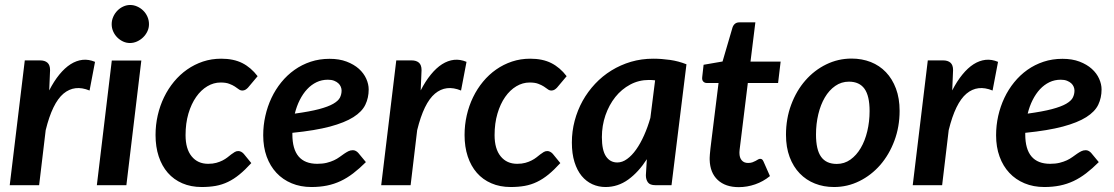

<svg xmlns="http://www.w3.org/2000/svg" viewBox="-20 -762 4584 790"><path d="M20 0H141L168 -226.5C186.3 -301.2 210.8 -351.2 241.2 -376.8C271.8 -402.2 307.5 -406.5 348.5 -389.5L371 -507.5C353.7 -514.8 336.6 -517.6 319.8 -515.8C302.9 -513.9 286.5 -507.9 270.5 -497.8C254.5 -487.6 239.1 -473.4 224.2 -455.2C209.4 -437.1 195.5 -415.3 182.5 -390L186 -473.5C186 -487.5 182.4 -497.7 175.2 -504C168.1 -510.3 158 -513.5 145 -513.5H82Z M561.5 -513H440L378.5 0H500ZM593 -662.5C593 -673.5 590.8 -683.8 586.5 -693.5C582.2 -703.2 576.4 -711.5 569.2 -718.5C562.1 -725.5 553.8 -731.1 544.5 -735.2C535.2 -739.4 525.5 -741.5 515.5 -741.5C505.8 -741.5 496.4 -739.4 487.2 -735.2C478.1 -731.1 470 -725.4 463 -718.2C456 -711.1 450.3 -702.7 446 -693C441.7 -683.3 439.5 -673.2 439.5 -662.5C439.5 -651.8 441.6 -641.8 445.8 -632.5C449.9 -623.2 455.5 -615 462.5 -608C469.5 -601 477.5 -595.4 486.5 -591.2C495.5 -587.1 504.8 -585 514.5 -585C524.5 -585 534.2 -587.1 543.5 -591.2C552.8 -595.4 561.2 -601 568.5 -608C575.8 -615 581.8 -623.2 586.2 -632.5C590.8 -641.8 593 -651.8 593 -662.5Z M1014 -91 983 -129C980 -132.3 976.6 -135.1 972.8 -137.2C968.9 -139.4 964.8 -140.5 960.5 -140.5C955.2 -140.5 950.2 -139.2 945.8 -136.5C941.2 -133.8 936.5 -130.6 931.5 -126.8C926.5 -122.9 921.2 -118.8 915.5 -114.2C909.8 -109.8 903.2 -105.6 895.8 -101.8C888.2 -97.9 879.7 -94.7 870 -92C860.3 -89.3 849.2 -88 836.5 -88C807.8 -88 785.2 -98.2 768.5 -118.8C751.8 -139.2 743.5 -168.3 743.5 -206C743.5 -238.3 747.4 -267.8 755.2 -294.5C763.1 -321.2 773.7 -344 787 -363C800.3 -382 815.7 -396.7 833 -407C850.3 -417.3 868.5 -422.5 887.5 -422.5C902.2 -422.5 914.1 -420.8 923.2 -417.2C932.4 -413.8 940.1 -410 946.2 -406C952.4 -402 957.8 -398.2 962.2 -394.8C966.8 -391.2 971.8 -389.5 977.5 -389.5C982.2 -389.5 986.5 -390.8 990.5 -393.2C994.5 -395.8 997.8 -398.5 1000.5 -401.5L1040 -448.5C1021.7 -472.5 1000.6 -490.5 976.8 -502.5C952.9 -514.5 924 -520.5 890 -520.5C863.7 -520.5 838.8 -516.6 815.2 -508.8C791.8 -500.9 770 -490 750 -476C730 -462 712 -445.3 696 -426C680 -406.7 666.3 -385.3 655 -362C643.7 -338.7 635 -313.8 629 -287.5C623 -261.2 620 -234.2 620 -206.5C620 -174.2 624.3 -144.8 633 -118.5C641.7 -92.2 654.2 -69.7 670.5 -51C686.8 -32.3 706.8 -17.9 730.2 -7.8C753.8 2.4 780.3 7.5 810 7.5C831 7.5 850.2 5.9 867.8 2.8C885.2 -0.4 902 -5.8 918 -13.5C934 -21.2 949.8 -31.3 965.2 -44C980.8 -56.7 997 -72.3 1014 -91Z M1497 -394C1497 -408.3 1493.7 -423 1487 -438C1480.3 -453 1470.2 -466.6 1456.8 -478.8C1443.2 -490.9 1426.4 -500.8 1406.2 -508.5C1386.1 -516.2 1362.7 -520 1336 -520C1308.3 -520 1282.4 -516 1258.2 -508C1234.1 -500 1211.9 -488.8 1191.8 -474.5C1171.6 -460.2 1153.5 -443.2 1137.5 -423.5C1121.5 -403.8 1108 -382.3 1097 -359C1086 -335.7 1077.6 -311 1071.8 -285C1065.9 -259 1063 -232.5 1063 -205.5C1063 -173.2 1067.8 -143.9 1077.2 -117.8C1086.8 -91.6 1100.2 -69.2 1117.5 -50.8C1134.8 -32.2 1155.7 -17.9 1180 -7.8C1204.3 2.4 1231.5 7.5 1261.5 7.5C1284.5 7.5 1305.8 5.5 1325.5 1.5C1345.2 -2.5 1363.8 -8.7 1381.5 -17C1399.2 -25.3 1416.5 -36 1433.5 -49C1450.5 -62 1467.8 -77.3 1485.5 -95L1454 -133C1451 -136.3 1447.6 -139 1443.8 -141C1439.9 -143 1436 -144 1432 -144C1425.3 -144 1419.2 -142.6 1413.5 -139.8C1407.8 -136.9 1402.1 -133.5 1396.2 -129.5C1390.4 -125.5 1384.1 -121 1377.2 -116C1370.4 -111 1362.8 -106.5 1354.2 -102.5C1345.8 -98.5 1335.8 -95.1 1324.5 -92.2C1313.2 -89.4 1300.2 -88 1285.5 -88C1217.2 -88 1183 -128.3 1183 -209V-215.5C1245.7 -221.8 1297.2 -230.4 1337.8 -241.2C1378.2 -252.1 1410.3 -265 1434 -280C1457.7 -295 1474.1 -312 1483.2 -331C1492.4 -350 1497 -371 1497 -394ZM1329 -434C1339 -434 1347.6 -432.6 1354.8 -429.8C1361.9 -426.9 1367.8 -423.4 1372.2 -419.2C1376.8 -415.1 1380.1 -410.3 1382.2 -405C1384.4 -399.7 1385.5 -394.5 1385.5 -389.5C1385.5 -379.2 1383.2 -369.5 1378.8 -360.5C1374.2 -351.5 1365.1 -343 1351.2 -335C1337.4 -327 1317.9 -319.7 1292.8 -313C1267.6 -306.3 1234.3 -300.2 1193 -294.5C1198 -314.8 1204.8 -333.6 1213.5 -350.8C1222.2 -367.9 1232.2 -382.7 1243.8 -395C1255.2 -407.3 1268.2 -416.9 1282.5 -423.8C1296.8 -430.6 1312.3 -434 1329 -434Z M1548.5 0H1669.5L1696.5 -226.5C1714.8 -301.2 1739.2 -351.2 1769.8 -376.8C1800.2 -402.2 1836 -406.5 1877 -389.5L1899.5 -507.5C1882.2 -514.8 1865.1 -517.6 1848.2 -515.8C1831.4 -513.9 1815 -507.9 1799 -497.8C1783 -487.6 1767.6 -473.4 1752.8 -455.2C1737.9 -437.1 1724 -415.3 1711 -390L1714.5 -473.5C1714.5 -487.5 1710.9 -497.7 1703.8 -504C1696.6 -510.3 1686.5 -513.5 1673.5 -513.5H1610.5Z M2285.5 -91 2254.5 -129C2251.5 -132.3 2248.1 -135.1 2244.2 -137.2C2240.4 -139.4 2236.3 -140.5 2232 -140.5C2226.7 -140.5 2221.8 -139.2 2217.2 -136.5C2212.8 -133.8 2208 -130.6 2203 -126.8C2198 -122.9 2192.7 -118.8 2187 -114.2C2181.3 -109.8 2174.8 -105.6 2167.2 -101.8C2159.8 -97.9 2151.2 -94.7 2141.5 -92C2131.8 -89.3 2120.7 -88 2108 -88C2079.3 -88 2056.7 -98.2 2040 -118.8C2023.3 -139.2 2015 -168.3 2015 -206C2015 -238.3 2018.9 -267.8 2026.8 -294.5C2034.6 -321.2 2045.2 -344 2058.5 -363C2071.8 -382 2087.2 -396.7 2104.5 -407C2121.8 -417.3 2140 -422.5 2159 -422.5C2173.7 -422.5 2185.6 -420.8 2194.8 -417.2C2203.9 -413.8 2211.6 -410 2217.8 -406C2223.9 -402 2229.2 -398.2 2233.8 -394.8C2238.2 -391.2 2243.3 -389.5 2249 -389.5C2253.7 -389.5 2258 -390.8 2262 -393.2C2266 -395.8 2269.3 -398.5 2272 -401.5L2311.5 -448.5C2293.2 -472.5 2272.1 -490.5 2248.2 -502.5C2224.4 -514.5 2195.5 -520.5 2161.5 -520.5C2135.2 -520.5 2110.3 -516.6 2086.8 -508.8C2063.2 -500.9 2041.5 -490 2021.5 -476C2001.5 -462 1983.5 -445.3 1967.5 -426C1951.5 -406.7 1937.8 -385.3 1926.5 -362C1915.2 -338.7 1906.5 -313.8 1900.5 -287.5C1894.5 -261.2 1891.5 -234.2 1891.5 -206.5C1891.5 -174.2 1895.8 -144.8 1904.5 -118.5C1913.2 -92.2 1925.7 -69.7 1942 -51C1958.3 -32.3 1978.2 -17.9 2001.8 -7.8C2025.2 2.4 2051.8 7.5 2081.5 7.5C2102.5 7.5 2121.8 5.9 2139.2 2.8C2156.8 -0.4 2173.5 -5.8 2189.5 -13.5C2205.5 -21.2 2221.2 -31.3 2236.8 -44C2252.2 -56.7 2268.5 -72.3 2285.5 -91Z M2743 0 2804.5 -497.5C2782.5 -506.2 2759.9 -512.2 2736.8 -515.5C2713.6 -518.8 2690.5 -520.5 2667.5 -520.5C2635.5 -520.5 2605.1 -516.2 2576.2 -507.8C2547.4 -499.2 2520.6 -487.3 2495.8 -472C2470.9 -456.7 2448.5 -438.3 2428.5 -417C2408.5 -395.7 2391.4 -372.2 2377.2 -346.8C2363.1 -321.2 2352.2 -294 2344.5 -265C2336.8 -236 2333 -206.2 2333 -175.5C2333 -144.8 2336.6 -118.1 2343.8 -95.2C2350.9 -72.4 2360.8 -53.4 2373.2 -38.2C2385.8 -23.1 2400.4 -11.7 2417.2 -4C2434.1 3.7 2452.2 7.5 2471.5 7.5C2505.5 7.5 2536.7 -2.8 2565 -23.2C2593.3 -43.7 2618.8 -71.7 2641.5 -107L2637.5 -41C2637.5 -29.3 2640.2 -19.6 2645.8 -11.8C2651.2 -3.9 2661.8 0 2677.5 0ZM2520 -93.5C2500.3 -93.5 2484.8 -101.8 2473.5 -118.5C2462.2 -135.2 2456.5 -161.5 2456.5 -197.5C2456.5 -229.2 2461.4 -259.2 2471.2 -287.8C2481.1 -316.2 2494.6 -341.2 2511.8 -362.8C2528.9 -384.2 2549.3 -401.3 2573 -414C2596.7 -426.7 2622.3 -433 2650 -433C2658 -433 2666.5 -432.5 2675.5 -431.5L2656 -277C2648.7 -251.3 2640 -227.3 2630 -205C2620 -182.7 2609.2 -163.2 2597.5 -146.8C2585.8 -130.2 2573.4 -117.2 2560.2 -107.8C2547.1 -98.2 2533.7 -93.5 2520 -93.5Z M2900 -104.5C2901 -68.8 2912.1 -41.2 2933.2 -21.5C2954.4 -1.8 2983.2 8 3019.5 8C3042.5 8 3065.1 4.2 3087.2 -3.5C3109.4 -11.2 3129.7 -22.5 3148 -37.5L3121.5 -97.5C3119.8 -101.2 3118 -103.9 3116 -105.8C3114 -107.6 3111.2 -108.5 3107.5 -108.5C3104.8 -108.5 3102 -107.6 3099 -105.8C3096 -103.9 3092.7 -102 3089 -100C3085.3 -98 3081 -96.1 3076 -94.2C3071 -92.4 3065 -91.5 3058 -91.5C3046.7 -91.5 3037.9 -95.2 3031.8 -102.5C3025.6 -109.8 3022.5 -119.8 3022.5 -132.5V-136.2C3022.5 -138.1 3022.8 -141.2 3023.2 -145.8C3023.8 -150.2 3024.5 -156.5 3025.5 -164.5C3026.5 -172.5 3027.8 -183.3 3029.5 -197L3057 -420.5H3181.5L3192 -508.5H3068L3088 -670H3022C3015 -670 3009.2 -668.2 3004.5 -664.5C2999.8 -660.8 2996.3 -655.7 2994 -649L2953 -509L2875 -495.5L2869.5 -446.5C2868.2 -437.8 2869.4 -431.3 2873.2 -427C2877.1 -422.7 2882 -420.5 2888 -420.5H2936.5L2908 -190.5C2906 -174.5 2904.4 -161.4 2903.2 -151.2C2902.1 -141.1 2901.2 -132.9 2900.8 -126.8C2900.2 -120.6 2900 -115.9 2900 -112.8Z M3423 -87.5C3394 -87.5 3372.5 -97.2 3358.5 -116.8C3344.5 -136.2 3337.5 -166.8 3337.5 -208.5C3337.5 -237.8 3340.7 -265.7 3347 -292C3353.3 -318.3 3362.3 -341.4 3374 -361.2C3385.7 -381.1 3399.9 -396.8 3416.8 -408.5C3433.6 -420.2 3452.3 -426 3473 -426C3501.7 -426 3523 -416.2 3537 -396.8C3551 -377.2 3558 -346.7 3558 -305C3558 -276 3554.8 -248.3 3548.5 -222C3542.2 -195.7 3533.2 -172.6 3521.5 -152.8C3509.8 -132.9 3495.7 -117.1 3479 -105.2C3462.3 -93.4 3443.7 -87.5 3423 -87.5ZM3411.5 7.5C3448.5 7.5 3483.3 -0.6 3516 -16.8C3548.7 -32.9 3577.2 -55.1 3601.8 -83.2C3626.2 -111.4 3645.7 -144.6 3660 -182.8C3674.3 -220.9 3681.5 -262 3681.5 -306C3681.5 -340.3 3676.5 -370.8 3666.5 -397.5C3656.5 -424.2 3642.8 -446.7 3625.2 -465C3607.8 -483.3 3586.9 -497.2 3562.8 -506.8C3538.6 -516.2 3512.3 -521 3484 -521C3447 -521 3412.2 -513 3379.5 -497C3346.8 -481 3318.2 -459 3293.8 -431C3269.2 -403 3249.8 -369.8 3235.5 -331.5C3221.2 -293.2 3214 -251.8 3214 -207.5C3214 -173.2 3219 -142.7 3229 -116C3239 -89.3 3252.8 -66.8 3270.5 -48.5C3288.2 -30.2 3309 -16.2 3333 -6.8C3357 2.8 3383.2 7.5 3411.5 7.5Z M3735.5 0H3856.5L3883.5 -226.5C3901.8 -301.2 3926.2 -351.2 3956.8 -376.8C3987.2 -402.2 4023 -406.5 4064 -389.5L4086.5 -507.5C4069.2 -514.8 4052.1 -517.6 4035.2 -515.8C4018.4 -513.9 4002 -507.9 3986 -497.8C3970 -487.6 3954.6 -473.4 3939.8 -455.2C3924.9 -437.1 3911 -415.3 3898 -390L3901.5 -473.5C3901.5 -487.5 3897.9 -497.7 3890.8 -504C3883.6 -510.3 3873.5 -513.5 3860.5 -513.5H3797.5Z M4512.5 -394C4512.5 -408.3 4509.2 -423 4502.5 -438C4495.8 -453 4485.8 -466.6 4472.2 -478.8C4458.8 -490.9 4441.9 -500.8 4421.8 -508.5C4401.6 -516.2 4378.2 -520 4351.5 -520C4323.8 -520 4297.9 -516 4273.8 -508C4249.6 -500 4227.4 -488.8 4207.2 -474.5C4187.1 -460.2 4169 -443.2 4153 -423.5C4137 -403.8 4123.5 -382.3 4112.5 -359C4101.5 -335.7 4093.1 -311 4087.2 -285C4081.4 -259 4078.5 -232.5 4078.5 -205.5C4078.5 -173.2 4083.2 -143.9 4092.8 -117.8C4102.2 -91.6 4115.7 -69.2 4133 -50.8C4150.3 -32.2 4171.2 -17.9 4195.5 -7.8C4219.8 2.4 4247 7.5 4277 7.5C4300 7.5 4321.3 5.5 4341 1.5C4360.7 -2.5 4379.3 -8.7 4397 -17C4414.7 -25.3 4432 -36 4449 -49C4466 -62 4483.3 -77.3 4501 -95L4469.5 -133C4466.5 -136.3 4463.1 -139 4459.2 -141C4455.4 -143 4451.5 -144 4447.5 -144C4440.8 -144 4434.7 -142.6 4429 -139.8C4423.3 -136.9 4417.6 -133.5 4411.8 -129.5C4405.9 -125.5 4399.6 -121 4392.8 -116C4385.9 -111 4378.2 -106.5 4369.8 -102.5C4361.2 -98.5 4351.3 -95.1 4340 -92.2C4328.7 -89.4 4315.7 -88 4301 -88C4232.7 -88 4198.5 -128.3 4198.5 -209V-215.5C4261.2 -221.8 4312.8 -230.4 4353.2 -241.2C4393.8 -252.1 4425.8 -265 4449.5 -280C4473.2 -295 4489.6 -312 4498.8 -331C4507.9 -350 4512.5 -371 4512.5 -394ZM4344.5 -434C4354.5 -434 4363.1 -432.6 4370.2 -429.8C4377.4 -426.9 4383.2 -423.4 4387.8 -419.2C4392.2 -415.1 4395.6 -410.3 4397.8 -405C4399.9 -399.7 4401 -394.5 4401 -389.5C4401 -379.2 4398.8 -369.5 4394.2 -360.5C4389.8 -351.5 4380.6 -343 4366.8 -335C4352.9 -327 4333.4 -319.7 4308.2 -313C4283.1 -306.3 4249.8 -300.2 4208.5 -294.5C4213.5 -314.8 4220.3 -333.6 4229 -350.8C4237.7 -367.9 4247.8 -382.7 4259.2 -395C4270.8 -407.3 4283.7 -416.9 4298 -423.8C4312.3 -430.6 4327.8 -434 4344.5 -434Z"/></svg>

Font: Lato
Style: Bold Italic
Weight: 700
Italic angle: -7°
Designer: Lukasz Dziedzic
Foundry: tyPoland Lukasz Dziedzic
Version: Version 2.007; 2014-02-27